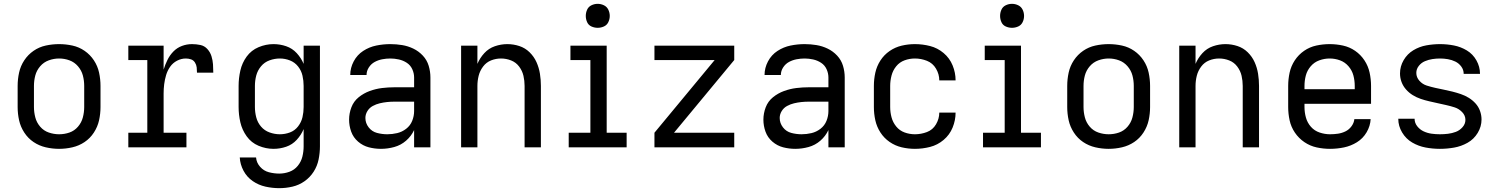

<svg xmlns="http://www.w3.org/2000/svg" viewBox="-20 -768 7816 1001"><path d="M288 8Q323 8 357.5 0Q392 -8 421 -27.5Q450 -47 469.5 -77Q489 -107 496.5 -141Q504 -175 504 -210V-320Q504 -355 496.5 -389.5Q489 -424 469.5 -453.5Q450 -483 421 -503Q392 -523 357.5 -530.5Q323 -538 288 -538Q253 -538 218.5 -530.5Q184 -523 155 -503Q126 -483 106.5 -453.5Q87 -424 79.5 -389.5Q72 -355 72 -320V-210Q72 -175 79.5 -141Q87 -107 106.5 -77Q126 -47 155 -27.5Q184 -8 218.5 0Q253 8 288 8ZM288 -68Q261 -68 234.5 -77Q208 -86 189.5 -107.5Q171 -129 164 -156Q157 -183 157 -210V-320Q157 -348 164 -374.5Q171 -401 189.5 -422.5Q208 -444 234.5 -453.5Q261 -463 288 -463Q316 -463 342 -453.5Q368 -444 386.5 -422.5Q405 -401 412 -374.5Q419 -348 419 -320V-210Q419 -183 412 -156Q405 -129 386.5 -107.5Q368 -86 342 -77Q316 -68 288 -68Z M649 0H952V-76H833V-281Q833 -305 836 -329Q839 -353 846 -376.5Q853 -400 867 -420Q881 -440 903 -451.5Q925 -463 949 -463Q963 -463 976 -458.5Q989 -454 996.5 -442Q1004 -430 1005.5 -416.5Q1007 -403 1007 -389H1092Q1092 -411 1090.5 -432.5Q1089 -454 1082.5 -475Q1076 -496 1061 -512.5Q1046 -529 1024.5 -533.5Q1003 -538 981 -538Q954 -538 928.5 -528.5Q903 -519 884 -499.5Q865 -480 853 -455.5Q841 -431 833 -405V-530H649V-455H748V-76H649Z M1436 213Q1471 213 1505 205Q1539 197 1567.5 177Q1596 157 1615 127.5Q1634 98 1641 63.5Q1648 29 1648 -5V-530H1563V-435Q1550 -466 1527 -491Q1504 -516 1472 -527Q1440 -538 1406 -538Q1366 -538 1328 -522Q1290 -506 1266 -473Q1242 -440 1233 -400Q1224 -360 1224 -320V-210Q1224 -170 1233 -130.5Q1242 -91 1266 -57.5Q1290 -24 1328 -8Q1366 8 1406 8Q1440 8 1472 -3Q1504 -14 1527 -39Q1550 -64 1563 -95V-5Q1563 22 1556.5 48.5Q1550 75 1532.5 96.5Q1515 118 1489 127.5Q1463 137 1436 137Q1409 137 1382 130Q1355 123 1336 101.5Q1317 80 1315 53H1230Q1232 89 1249.5 122Q1267 155 1297.5 176Q1328 197 1364 205Q1400 213 1436 213ZM1439 -68Q1412 -68 1385.5 -77.5Q1359 -87 1341 -108Q1323 -129 1316 -156Q1309 -183 1309 -210V-320Q1309 -348 1316 -374.5Q1323 -401 1341 -422.5Q1359 -444 1385.5 -453.5Q1412 -463 1439 -463Q1466 -463 1491.5 -453Q1517 -443 1534 -421.5Q1551 -400 1557 -373.5Q1563 -347 1563 -320V-210Q1563 -183 1557 -157Q1551 -131 1534 -109Q1517 -87 1491.5 -77.5Q1466 -68 1439 -68Z M1966 8Q2001 8 2035.5 -1.5Q2070 -11 2097 -34.5Q2124 -58 2139 -90V0H2224V-364Q2224 -395 2215 -425Q2206 -455 2184.5 -478Q2163 -501 2135 -514.5Q2107 -528 2076.5 -533Q2046 -538 2015 -538Q1978 -538 1941.5 -530.5Q1905 -523 1873.5 -502.5Q1842 -482 1824 -448Q1806 -414 1806 -377H1891Q1891 -377 1891 -377Q1891 -377 1891 -377Q1891 -398 1903 -416.5Q1915 -435 1933.5 -445Q1952 -455 1973 -459Q1994 -463 2015 -463Q2037 -463 2059.5 -458Q2082 -453 2101 -440.5Q2120 -428 2129.5 -407Q2139 -386 2139 -364V-313H2037Q2004 -313 1971.5 -309Q1939 -305 1907.5 -293.5Q1876 -282 1850 -261Q1824 -240 1812 -208.5Q1800 -177 1800 -144Q1800 -112 1811 -81.5Q1822 -51 1847 -29.5Q1872 -8 1903 0Q1934 8 1966 8ZM1999 -68Q1972 -68 1945.5 -75Q1919 -82 1902 -104Q1885 -126 1885 -153Q1885 -172 1895.5 -189Q1906 -206 1923.5 -215.5Q1941 -225 1960 -229.5Q1979 -234 1998 -236Q2017 -238 2037 -238H2139V-189Q2139 -163 2129 -138Q2119 -113 2097.5 -96.5Q2076 -80 2050.5 -74Q2025 -68 1999 -68Z M2384 0H2469V-320Q2469 -347 2475.5 -373Q2482 -399 2498.5 -421Q2515 -443 2540 -453Q2565 -463 2592 -463Q2619 -463 2644.5 -453Q2670 -443 2686.5 -421Q2703 -399 2709 -373Q2715 -347 2715 -320V0H2800V-320Q2800 -352 2795 -383.5Q2790 -415 2777 -444Q2764 -473 2741 -495.5Q2718 -518 2687.5 -528Q2657 -538 2625 -538Q2592 -538 2560 -527Q2528 -516 2505 -491Q2482 -466 2469 -435V-530H2384Z M2945 0H3247V-76H3143V-530H2954V-455H3058V-76H2945ZM3096 -623Q3113 -623 3128.5 -630Q3144 -637 3151.5 -652.5Q3159 -668 3159 -685Q3159 -702 3151.5 -717.5Q3144 -733 3128.5 -740.5Q3113 -748 3096 -748Q3079 -748 3063.5 -740.5Q3048 -733 3041 -717.5Q3034 -702 3034 -685Q3034 -668 3041 -652.5Q3048 -637 3063.5 -630Q3079 -623 3096 -623Z M3392 0H3808V-76H3494L3808 -455V-530H3392V-455H3706L3392 -76Z M4126 8Q4161 8 4195.5 -1.5Q4230 -11 4257 -34.5Q4284 -58 4299 -90V0H4384V-364Q4384 -395 4375 -425Q4366 -455 4344.5 -478Q4323 -501 4295 -514.5Q4267 -528 4236.5 -533Q4206 -538 4175 -538Q4138 -538 4101.5 -530.5Q4065 -523 4033.5 -502.5Q4002 -482 3984 -448Q3966 -414 3966 -377H4051Q4051 -377 4051 -377Q4051 -377 4051 -377Q4051 -398 4063 -416.5Q4075 -435 4093.5 -445Q4112 -455 4133 -459Q4154 -463 4175 -463Q4197 -463 4219.5 -458Q4242 -453 4261 -440.5Q4280 -428 4289.5 -407Q4299 -386 4299 -364V-313H4197Q4164 -313 4131.5 -309Q4099 -305 4067.5 -293.5Q4036 -282 4010 -261Q3984 -240 3972 -208.5Q3960 -177 3960 -144Q3960 -112 3971 -81.5Q3982 -51 4007 -29.5Q4032 -8 4063 0Q4094 8 4126 8ZM4159 -68Q4132 -68 4105.5 -75Q4079 -82 4062 -104Q4045 -126 4045 -153Q4045 -172 4055.5 -189Q4066 -206 4083.5 -215.5Q4101 -225 4120 -229.5Q4139 -234 4158 -236Q4177 -238 4197 -238H4299V-189Q4299 -163 4289 -138Q4279 -113 4257.5 -96.5Q4236 -80 4210.5 -74Q4185 -68 4159 -68Z M4750 8Q4790 8 4829 -2Q4868 -12 4899.5 -38.5Q4931 -65 4946.5 -103Q4962 -141 4962 -181H4877Q4877 -181 4877 -181Q4877 -181 4877 -181Q4877 -149 4860 -120Q4843 -91 4812.5 -79.5Q4782 -68 4750 -68Q4722 -68 4696 -77.5Q4670 -87 4652.5 -108.5Q4635 -130 4628 -156.5Q4621 -183 4621 -210V-320Q4621 -347 4628 -374Q4635 -401 4652.5 -422.5Q4670 -444 4696 -453.5Q4722 -463 4750 -463Q4782 -463 4812.5 -451Q4843 -439 4860 -410Q4877 -381 4877 -349Q4877 -349 4877 -349Q4877 -349 4877 -349H4962Q4962 -389 4946.5 -427Q4931 -465 4899.5 -491.5Q4868 -518 4829 -528Q4790 -538 4750 -538Q4715 -538 4681 -530Q4647 -522 4618 -502Q4589 -482 4570 -452.5Q4551 -423 4543.5 -389Q4536 -355 4536 -320V-210Q4536 -175 4543.5 -141Q4551 -107 4570 -77.5Q4589 -48 4618 -28Q4647 -8 4681 0Q4715 8 4750 8Z M5105 0H5407V-76H5303V-530H5114V-455H5218V-76H5105ZM5256 -623Q5273 -623 5288.5 -630Q5304 -637 5311.5 -652.5Q5319 -668 5319 -685Q5319 -702 5311.5 -717.5Q5304 -733 5288.5 -740.5Q5273 -748 5256 -748Q5239 -748 5223.5 -740.5Q5208 -733 5201 -717.5Q5194 -702 5194 -685Q5194 -668 5201 -652.5Q5208 -637 5223.5 -630Q5239 -623 5256 -623Z M5760 8Q5795 8 5829.5 0Q5864 -8 5893 -27.5Q5922 -47 5941.5 -77Q5961 -107 5968.5 -141Q5976 -175 5976 -210V-320Q5976 -355 5968.5 -389.5Q5961 -424 5941.5 -453.5Q5922 -483 5893 -503Q5864 -523 5829.5 -530.5Q5795 -538 5760 -538Q5725 -538 5690.5 -530.5Q5656 -523 5627 -503Q5598 -483 5578.5 -453.5Q5559 -424 5551.5 -389.5Q5544 -355 5544 -320V-210Q5544 -175 5551.5 -141Q5559 -107 5578.5 -77Q5598 -47 5627 -27.5Q5656 -8 5690.5 0Q5725 8 5760 8ZM5760 -68Q5733 -68 5706.5 -77Q5680 -86 5661.5 -107.5Q5643 -129 5636 -156Q5629 -183 5629 -210V-320Q5629 -348 5636 -374.5Q5643 -401 5661.5 -422.5Q5680 -444 5706.5 -453.5Q5733 -463 5760 -463Q5788 -463 5814 -453.5Q5840 -444 5858.5 -422.5Q5877 -401 5884 -374.5Q5891 -348 5891 -320V-210Q5891 -183 5884 -156Q5877 -129 5858.5 -107.5Q5840 -86 5814 -77Q5788 -68 5760 -68Z M6128 0H6213V-320Q6213 -347 6219.5 -373Q6226 -399 6242.5 -421Q6259 -443 6284 -453Q6309 -463 6336 -463Q6363 -463 6388.5 -453Q6414 -443 6430.5 -421Q6447 -399 6453 -373Q6459 -347 6459 -320V0H6544V-320Q6544 -352 6539 -383.5Q6534 -415 6521 -444Q6508 -473 6485 -495.5Q6462 -518 6431.5 -528Q6401 -538 6369 -538Q6336 -538 6304 -527Q6272 -516 6249 -491Q6226 -466 6213 -435V-530H6128Z M6914 8Q6951 8 6987 0.5Q7023 -7 7054.5 -26.5Q7086 -46 7105 -78.5Q7124 -111 7126 -147H7041Q7039 -127 7026 -109.5Q7013 -92 6994.5 -83Q6976 -74 6955.5 -71Q6935 -68 6914 -68Q6887 -68 6860 -77Q6833 -86 6814.5 -107Q6796 -128 6788.5 -155Q6781 -182 6781 -210V-227H7128V-320Q7128 -355 7120.5 -389.5Q7113 -424 7093.5 -453.5Q7074 -483 7045 -503Q7016 -523 6981.5 -530.5Q6947 -538 6912 -538Q6877 -538 6842.5 -530.5Q6808 -523 6779 -503Q6750 -483 6730.5 -453.5Q6711 -424 6703.5 -389.5Q6696 -355 6696 -320V-210Q6696 -175 6703.5 -140.5Q6711 -106 6731 -76.5Q6751 -47 6780.5 -27Q6810 -7 6844.5 0.5Q6879 8 6914 8ZM6781 -303V-320Q6781 -348 6788 -374.5Q6795 -401 6813.5 -422.5Q6832 -444 6858.5 -453.5Q6885 -463 6912 -463Q6940 -463 6966 -453.5Q6992 -444 7010.5 -422.5Q7029 -401 7036 -374.5Q7043 -348 7043 -320V-303Z M7487 8Q7524 8 7561 1.5Q7598 -5 7631 -23.5Q7664 -42 7684 -75Q7704 -108 7704 -145Q7704 -168 7696 -190Q7688 -212 7672.5 -229Q7657 -246 7637.5 -258Q7618 -270 7596 -277.5Q7574 -285 7552 -290.5Q7530 -296 7507.5 -300.5Q7485 -305 7462.5 -310Q7440 -315 7418 -322Q7396 -329 7380 -347Q7364 -365 7364 -388Q7364 -408 7377 -424.5Q7390 -441 7409 -449Q7428 -457 7448 -460Q7468 -463 7488 -463Q7508 -463 7528.5 -459.5Q7549 -456 7567.5 -447Q7586 -438 7598.5 -421Q7611 -404 7611 -383H7696V-384Q7696 -420 7677.5 -453Q7659 -486 7627.5 -505Q7596 -524 7560 -531Q7524 -538 7488 -538Q7452 -538 7416 -531.5Q7380 -525 7348.5 -506Q7317 -487 7298 -454.5Q7279 -422 7279 -385Q7279 -362 7287 -340.5Q7295 -319 7310.5 -301.5Q7326 -284 7345.5 -272Q7365 -260 7387 -252.5Q7409 -245 7431 -240Q7453 -235 7475.5 -230Q7498 -225 7520.5 -220Q7543 -215 7564.5 -208Q7586 -201 7603 -183.5Q7620 -166 7620 -143Q7620 -122 7605 -105Q7590 -88 7570 -80.5Q7550 -73 7529 -70.5Q7508 -68 7487 -68Q7465 -68 7443.5 -71Q7422 -74 7402.5 -83Q7383 -92 7369 -109.5Q7355 -127 7355 -149H7270V-148Q7270 -111 7290 -77.5Q7310 -44 7342.5 -25Q7375 -6 7412 1Q7449 8 7487 8Z"/></svg>

Font: Iosevka Sparkle
Style: Regular
Weight: 400
Designer: Belleve Invis
Foundry: Belleve Invis
Version: Version 4.5.0; ttfautohint (v1.8.3)